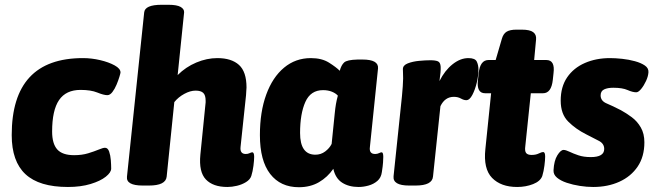

<svg xmlns="http://www.w3.org/2000/svg" viewBox="-20 -774 2746 803"><path d="M264 8Q144 8 86.5 -45.5Q29 -99 29 -209Q29 -531 327 -531Q363 -531 399 -522.5Q435 -514 459.5 -500.5Q484 -487 484 -471Q484 -468 479.5 -453Q475 -438 467.5 -420Q460 -402 450 -389Q440 -376 429 -376Q414 -376 387 -387Q360 -398 317 -398Q256 -398 227 -355.5Q198 -313 198 -224Q198 -173 219.5 -149Q241 -125 290 -125Q323 -125 349 -133Q375 -141 393 -148.5Q411 -156 419 -156Q431 -156 436.5 -140Q442 -124 443.5 -104Q445 -84 445 -69Q445 -53 422.5 -35Q400 -17 359 -4.5Q318 8 264 8Z M931 8Q871 8 841 -23.5Q811 -55 818 -127L839 -336Q840 -342 840 -345.5Q840 -349 840 -353Q840 -376 830 -385.5Q820 -395 798 -395Q776 -395 751 -381.5Q726 -368 709 -347L677 -35Q673 2 603 2H577Q507 2 511 -35L583 -722Q586 -754 656 -754H684Q720 -754 735.5 -745Q751 -736 750 -722L723 -460Q757 -494 801 -512.5Q845 -531 889 -531Q948 -531 979.5 -502.5Q1011 -474 1011 -408Q1011 -401 1010 -393Q1009 -385 1009 -376L986 -159Q983 -130 1008 -130Q1017 -130 1024 -133.5Q1031 -137 1035 -137Q1043 -137 1043 -118Q1043 -104 1040 -80.5Q1037 -57 1031 -38Q1026 -23 1009 -12.5Q992 -2 971 3Q950 8 931 8Z M1230 9Q1153 9 1110 -46.5Q1067 -102 1067 -209Q1067 -306 1093.5 -378.5Q1120 -451 1168 -491Q1216 -531 1280 -531Q1326 -531 1356 -512Q1386 -493 1401 -478Q1407 -501 1419 -512.5Q1431 -524 1476 -525H1496Q1564 -525 1561 -488L1527 -159Q1523 -130 1549 -130Q1558 -130 1565 -133.5Q1572 -137 1576 -137Q1583 -137 1583 -118Q1583 -110 1582 -94.5Q1581 -79 1577 -54Q1574 -31 1558.5 -17.5Q1543 -4 1521.5 2Q1500 8 1480 8Q1439 8 1411 -10Q1383 -28 1374 -68Q1350 -33 1314 -12Q1278 9 1230 9ZM1299 -127Q1322 -127 1340 -140.5Q1358 -154 1367 -172L1380 -300Q1382 -321 1385 -338.5Q1388 -356 1393 -374Q1384 -384 1368 -390.5Q1352 -397 1331 -397Q1279 -397 1257 -347.5Q1235 -298 1235 -218Q1235 -127 1299 -127Z M1691 2Q1622 2 1626 -37L1661 -371Q1663 -392 1664.5 -413Q1666 -434 1666 -446Q1666 -460 1665.5 -468Q1665 -476 1665 -485Q1665 -501 1685.5 -509Q1706 -517 1733 -519.5Q1760 -522 1780 -522Q1801 -522 1811.5 -517.5Q1822 -513 1823 -494.5Q1824 -476 1818 -435Q1840 -479 1872.5 -505Q1905 -531 1939 -531Q1967 -531 1974 -516.5Q1981 -502 1981 -483Q1981 -458 1974 -428.5Q1967 -399 1955.5 -377Q1944 -355 1930 -355Q1920 -355 1907.5 -362Q1895 -369 1878 -369Q1841 -369 1822 -330L1791 -36Q1788 2 1718 2Z M2143 8Q2075 8 2038 -30Q2001 -68 2010 -151L2034 -384H2009Q1972 -384 1979 -440L1982 -468Q1988 -523 2023 -523H2053L2079 -612Q2085 -633 2099 -641.5Q2113 -650 2140 -650H2162Q2196 -650 2210 -639.5Q2224 -629 2222 -609L2214 -523H2265Q2302 -523 2295 -468L2292 -440Q2286 -384 2251 -384H2200L2177 -163Q2174 -142 2180.5 -134Q2187 -126 2203 -126Q2221 -126 2233 -132Q2245 -138 2252 -138Q2260 -138 2260 -119Q2260 -105 2257 -81.5Q2254 -58 2248 -38Q2240 -16 2209.5 -4Q2179 8 2143 8Z M2461 8Q2434 8 2405 3.5Q2376 -1 2350.5 -9.5Q2325 -18 2309.5 -31Q2294 -44 2295 -62Q2297 -102 2311 -124.5Q2325 -147 2337 -147Q2346 -147 2361.5 -139.5Q2377 -132 2399 -124.5Q2421 -117 2451 -117Q2507 -117 2507 -151Q2507 -174 2483.5 -185.5Q2460 -197 2432 -212Q2388 -234 2356.5 -265.5Q2325 -297 2325 -353Q2325 -411 2352 -450.5Q2379 -490 2426 -510.5Q2473 -531 2531 -531Q2554 -531 2582 -528Q2610 -525 2635.5 -518Q2661 -511 2677 -500Q2693 -489 2692 -472Q2691 -455 2682 -435.5Q2673 -416 2661.5 -402Q2650 -388 2641 -388Q2626 -388 2604.5 -397.5Q2583 -407 2545 -407Q2521 -407 2506.5 -400Q2492 -393 2492 -375Q2492 -352 2517 -341.5Q2542 -331 2577 -313Q2599 -301 2622 -284Q2645 -267 2660 -241Q2675 -215 2675 -179Q2675 -119 2647 -77.5Q2619 -36 2570.5 -14Q2522 8 2461 8Z"/></svg>

Font: Asap ExtraBold
Style: Italic
Weight: 800
Italic angle: -6°
Designer: Pablo Cosgaya
Foundry: Omnibus-Type
Version: Version 3.001; ttfautohint (v1.8.4.7-5d5b)